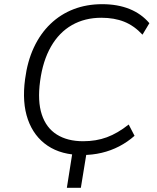

<svg xmlns="http://www.w3.org/2000/svg" viewBox="-20 -733 751 919"><path d="M300 166 330 -24H398L367 166ZM374 9Q274 9 208 -35.5Q142 -80 113.5 -161Q85 -242 100 -354Q111 -439 142 -505.5Q173 -572 221.5 -618.5Q270 -665 332.5 -689Q395 -713 469 -713Q543 -713 600 -690Q657 -667 695 -622L662 -567Q622 -610 574.5 -629Q527 -648 465 -648Q386 -648 324.5 -613Q263 -578 224 -510Q185 -442 172 -345Q159 -249 180 -185Q201 -121 252 -89Q303 -57 378 -57Q440 -57 491.5 -76Q543 -95 596 -137L624 -83Q590 -53 550.5 -32.5Q511 -12 466.5 -1.5Q422 9 374 9Z"/></svg>

Font: Nunito Sans 7pt Light
Style: Italic
Weight: 300
Italic angle: -9°
Designer: Vernon Adams
Foundry: Vernon Adams
Version: Version 3.101;gftools[0.9.27]